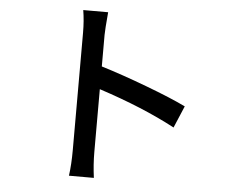

<svg xmlns="http://www.w3.org/2000/svg" viewBox="-55 -846 1111 945"><g transform="rotate(5 500.0 -373.0)"><path d="M857.4 -353.5 811.5 -245.1Q652.3 -330.1 433.6 -401.4V-91.8Q433.6 -29.3 442.4 36.1H319.3Q327.1 -20.5 327.1 -91.8V-669.9Q327.1 -730.5 318.4 -782.2H441.4Q433.6 -693.4 433.6 -669.9V-513.7Q536.1 -482.4 660.6 -435.5Q785.2 -388.7 857.4 -353.5Z"/></g></svg>

Font: GenEi Gothic M SemiBold
Style: Regular
Weight: 500
Designer: o_tamon (Modified); [Source Han Sans]
Ryoko NISHIZUKA  (kana & ideographs); Paul D. Hunt (Latin, Greek & Cyrillic); Wenl
Version: Version 1.1a;Original Version 1.004